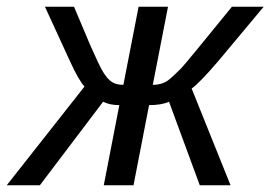

<svg xmlns="http://www.w3.org/2000/svg" viewBox="-56 -548 800 568"><path d="M251 0 297 -237Q269 -237 249 -247L62 0H-36L194 -292Q177 -310 151 -367L77 -528H163L212 -412Q238 -353 249 -335Q262 -314 275 -305.5Q288 -297 309 -297L354 -528H441L396 -297Q427 -297 447 -315Q456 -322 480 -346Q496 -363 630 -528H724L592 -370Q536 -304 511 -286L626 0H535L444 -247Q422 -237 385 -237L339 0Z"/></svg>

Font: Libra Sans
Style: Italic
Weight: 400
Italic angle: -12°
Foundry: Context Ltd
Version: Version 1.002